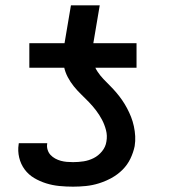

<svg xmlns="http://www.w3.org/2000/svg" viewBox="-20 -692 640 720"><path d="M90 -438V-530H222L246 -672H354L330 -530H492V-438ZM254 8Q228 8 202.5 5.5Q177 3 153 -4.5Q129 -12 108 -24.5Q87 -37 72.5 -56.5Q58 -76 52 -101Q46 -126 50 -151Q50 -152 50 -153Q50 -154 51 -155H157Q157 -155 157 -154.5Q157 -154 157 -153Q155 -142 158.5 -130.5Q162 -119 169.5 -111Q177 -103 187 -97.5Q197 -92 208 -89Q219 -86 230.5 -85Q242 -84 254 -84Q274 -84 293.5 -87Q313 -90 331 -99Q349 -108 362.5 -124.5Q376 -141 379 -161Q383 -183 377.5 -204Q372 -225 362.5 -243Q353 -261 340.5 -277.5Q328 -294 313.5 -309Q299 -324 284.5 -338Q270 -352 257 -368Q244 -384 234 -403Q224 -422 220 -442.5Q216 -463 217.5 -485.5Q219 -508 222 -530H330Q327 -511 326.5 -492Q326 -473 331 -455.5Q336 -438 346 -423Q356 -408 368 -395.5Q380 -383 392.5 -370.5Q405 -358 416.5 -344.5Q428 -331 438 -316.5Q448 -302 456.5 -286Q465 -270 471.5 -253.5Q478 -237 482 -218.5Q486 -200 487 -181.5Q488 -163 485 -144Q480 -120 469 -97Q458 -74 439.5 -55.5Q421 -37 398 -24.5Q375 -12 351 -4.5Q327 3 302.5 5.5Q278 8 254 8Z"/></svg>

Font: Iosevka Curly SmBdEx
Style: Italic
Weight: 600
Width: 7
Italic angle: -9°
Monospace: yes
Designer: Belleve Invis
Foundry: Belleve Invis
Version: Version 11.1.0; ttfautohint (v1.8.3)